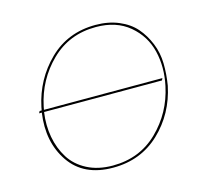

<svg xmlns="http://www.w3.org/2000/svg" viewBox="-97 -779 990 900"><g transform="rotate(-15 397.5 -329.0)"><path d="M438 -663Q500 -663 550 -642Q600 -621 630.5 -586Q661 -551 680 -504.5Q699 -458 700 -406Q701 -354 692 -300Q665 -170 573 -82.5Q481 5 346 5Q204 5 136.5 -93.5Q69 -192 89 -331H76L81 -341H91L94 -357Q121 -485 212 -574Q303 -663 438 -663ZM681 -301Q700 -389 681 -468Q662 -547 599 -600Q536 -653 437 -653Q307 -653 219 -566.5Q131 -480 105 -357L102 -341H677L672 -331H100Q91 -268 101.5 -210.5Q112 -153 141 -106.5Q170 -60 223 -32.5Q276 -5 347 -5Q478 -5 566.5 -91.5Q655 -178 681 -301Z"/></g></svg>

Font: EauTestInfant Hairline
Style: Italic
Weight: 250
Italic angle: -12°
Designer: Christian Thalmann (Catharsis Fonts)
Version: Version 0.001;PS 000.001;hotconv 1.0.88;makeotf.lib2.5.64775